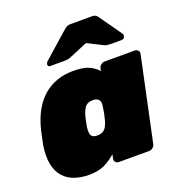

<svg xmlns="http://www.w3.org/2000/svg" viewBox="-138 -880 937 1005"><g transform="rotate(-20 330.0 -377.5)"><path d="M188 10Q145 10 108.5 -2.5Q72 -15 47.5 -42.5Q23 -70 14 -114Q5 -158 15 -221Q20 -244 23.5 -261Q27 -278 32 -300Q47 -359 72 -402.5Q97 -446 130.5 -474Q164 -502 205 -516Q246 -530 293 -530Q350 -530 381 -516Q412 -502 431 -480L434 -493Q436 -504 445.5 -512Q455 -520 466 -520H635Q646 -520 652.5 -512Q659 -504 657 -493L558 -27Q556 -16 546.5 -8Q537 0 526 0H356Q345 0 338.5 -8Q332 -16 334 -27L339 -50Q309 -23 274.5 -6.5Q240 10 188 10ZM299 -169Q318 -169 330 -176Q342 -183 349.5 -196Q357 -209 362 -227Q368 -250 371 -264.5Q374 -279 377 -301Q380 -317 377 -328Q374 -339 364.5 -345Q355 -351 338 -351Q320 -351 308 -344Q296 -337 289 -324Q282 -311 276 -293Q272 -278 268 -260Q264 -242 262 -227Q260 -209 261.5 -196Q263 -183 272 -176Q281 -169 299 -169ZM192 -595Q176 -595 179 -611Q181 -619 187 -624L325 -746Q337 -757 346 -761Q355 -765 366 -765H486Q497 -765 504.5 -761Q512 -757 519 -746L605 -624Q609 -619 607 -611Q604 -595 588 -595H530Q520 -595 510.5 -596Q501 -597 491 -602L408 -644L307 -602Q296 -597 286 -596Q276 -595 266 -595Z"/></g></svg>

Font: Rubik Light Black
Style: Italic
Weight: 900
Italic angle: -12°
Version: Version 2.104